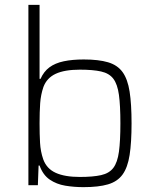

<svg xmlns="http://www.w3.org/2000/svg" viewBox="-20 -763 635 791"><path d="M324 8Q285 8 249 2Q213 -4 185 -23Q157 -42 143 -81H139L136 0H97V-743H143V-438H147Q160 -468 183.5 -485.5Q207 -503 242.5 -510.5Q278 -518 325 -518Q386 -518 425 -506.5Q464 -495 485 -466Q506 -437 514 -385.5Q522 -334 522 -255Q522 -176 514 -124.5Q506 -73 485 -44Q464 -15 425 -3.5Q386 8 324 8ZM309 -34Q363 -34 396.5 -41.5Q430 -49 447 -71.5Q464 -94 470 -138Q476 -182 476 -255Q476 -328 470 -372Q464 -416 447 -438.5Q430 -461 396.5 -468.5Q363 -476 309 -476Q246 -476 209.5 -459Q173 -442 159 -405Q148 -373 145.5 -337.5Q143 -302 143 -255Q143 -210 145 -174.5Q147 -139 158 -107Q172 -68 209.5 -51Q247 -34 309 -34Z"/></svg>

Font: Saira Thin ExtraLight
Style: Regular
Weight: 250
Version: Version 1.101